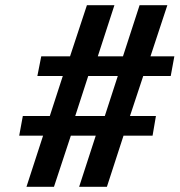

<svg xmlns="http://www.w3.org/2000/svg" viewBox="-20 -720 692 740"><path d="M82 0 146 -197H54L68 -273H172L222 -427H124L139 -503H250L315 -700H421L357 -503H454L518 -700H625L560 -503H652L638 -427H532L481 -273H581L568 -197H456L392 0H285L349 -197H253L188 0ZM270 -273H384L434 -427H320Z"/></svg>

Font: Cuprum SemiBold
Style: Italic
Weight: 600
Italic angle: -10°
Version: Version 3.000